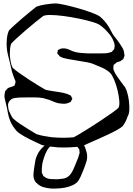

<svg xmlns="http://www.w3.org/2000/svg" viewBox="-20 -791 771 1115"><path d="M722 -117Q717 -101 710 -87Q703 -73 693 -59Q684 -50 661 -37Q638 -24 608 -10Q578 4 547.5 17.5Q517 31 494 41Q471 51 462 56Q447 60 418.5 62.5Q390 65 361.5 65.5Q333 66 318 65Q296 63 271 60Q246 57 223 51Q208 44 179 30.5Q150 17 121 1Q92 -15 77 -30Q54 -55 40 -87Q30 -110 25.5 -137.5Q21 -165 15 -187Q11 -203 7.5 -218.5Q4 -234 8 -250Q8 -255 10 -261Q11 -263 13 -265Q15 -267 16 -268Q18 -270 20.5 -273.5Q23 -277 25 -278Q30 -282 37.5 -284Q45 -286 51 -288Q53 -290 58.5 -291.5Q64 -293 65 -295Q66 -296 66 -300Q68 -304 69 -308Q70 -312 70 -316Q70 -320 68 -325Q66 -330 64 -334Q55 -356 49 -377Q45 -391 42.5 -405.5Q40 -420 36 -433Q32 -451 27 -469.5Q22 -488 20 -507Q17 -530 19.5 -561Q22 -592 32 -614Q42 -625 63.5 -644.5Q85 -664 110 -685.5Q135 -707 157.5 -725Q180 -743 191 -752Q214 -761 245.5 -765.5Q277 -770 299 -771Q308 -772 335 -767Q362 -762 397 -753Q432 -744 467 -733Q502 -722 529 -711Q556 -700 565 -691Q577 -680 588 -667.5Q599 -655 608 -641Q617 -627 624.5 -611.5Q632 -596 642 -582Q650 -572 658.5 -561.5Q667 -551 674 -540Q683 -527 691.5 -512.5Q700 -498 701 -482Q702 -478 702.5 -474.5Q703 -471 703 -468Q702 -464 700.5 -460Q699 -456 698 -453Q697 -452 697 -450.5Q697 -449 696 -448Q693 -445 689 -443Q686 -441 683.5 -439Q681 -437 678 -435Q673 -433 667.5 -432Q662 -431 657 -428Q655 -427 653 -425Q651 -423 649 -421Q648 -420 645 -418Q642 -416 640 -414Q639 -412 639 -408.5Q639 -405 639 -403L638 -392Q639 -385 643 -377.5Q647 -370 650 -363Q661 -345 673.5 -328.5Q686 -312 698 -295Q709 -284 717 -259.5Q725 -235 728.5 -206.5Q732 -178 731 -153.5Q730 -129 722 -117ZM610 -599Q600 -611 588.5 -622Q577 -633 563 -643Q554 -652 520 -662.5Q486 -673 440.5 -682.5Q395 -692 349.5 -698Q304 -704 270 -704Q236 -704 227 -695Q216 -687 190 -666Q164 -645 133.5 -619Q103 -593 78 -570Q53 -547 44 -536Q40 -522 38.5 -507Q37 -492 37 -477Q37 -466 38.5 -455Q40 -444 42 -433Q45 -416 53 -398Q64 -387 90.5 -368Q117 -349 148.5 -328.5Q180 -308 206.5 -292Q233 -276 244 -270Q259 -266 282 -262.5Q305 -259 327.5 -255.5Q350 -252 365 -247Q370 -246 374 -244Q378 -242 382 -240Q384 -239 386.5 -238.5Q389 -238 390 -236Q392 -235 393.5 -231.5Q395 -228 396 -226Q396 -225 398 -222.5Q400 -220 400 -219Q400 -215 396 -211Q395 -209 394 -205.5Q393 -202 391 -200Q390 -199 386.5 -197.5Q383 -196 381 -195Q366 -188 349.5 -188.5Q333 -189 317 -192Q298 -197 281 -205Q264 -213 245 -217Q230 -223 205 -224.5Q180 -226 155 -225.5Q130 -225 115 -225Q103 -225 90.5 -224.5Q78 -224 67 -222L54 -219Q32 -209 27 -187Q26 -185 26.5 -182Q27 -179 27 -177Q27 -157 36 -139Q40 -130 44.5 -121Q49 -112 55 -104Q70 -89 97 -71Q124 -53 150.5 -37Q177 -21 192 -12Q214 -5 236.5 -1Q259 3 281 6Q316 9 350 9Q378 9 408 6Q417 2 443 -13.5Q469 -29 503 -50.5Q537 -72 571.5 -95Q606 -118 632 -136.5Q658 -155 667 -164Q675 -175 673 -203.5Q671 -232 663 -265.5Q655 -299 643 -327.5Q631 -356 620 -367Q600 -386 574 -397.5Q548 -409 525 -418Q510 -425 488 -429Q466 -433 443.5 -436.5Q421 -440 406 -443Q391 -445 375.5 -448Q360 -451 346 -455Q342 -457 336.5 -459Q331 -461 327 -464Q325 -466 323.5 -468.5Q322 -471 320 -472Q319 -474 316.5 -476.5Q314 -479 313 -480Q312 -482 313 -485.5Q314 -489 315 -491Q315 -493 315 -496Q315 -499 316 -500Q317 -501 319.5 -502Q322 -503 323 -504Q331 -509 341 -510H355Q367 -509 378.5 -504Q390 -499 401 -494Q422 -486 444.5 -484Q467 -482 489 -481H564Q577 -481 590.5 -481.5Q604 -482 617 -486Q620 -487 623.5 -488Q627 -489 629 -490Q631 -492 633 -494.5Q635 -497 636 -498Q638 -500 640 -502Q642 -504 643 -506Q644 -508 644 -511Q644 -514 645 -516Q645 -519 645.5 -522Q646 -525 646 -527Q646 -530 645 -533Q644 -536 644 -538Q638 -560 624 -581Q619 -589 610 -599ZM448 235Q444 244 438.5 253Q433 262 426 269Q416 278 404 283.5Q392 289 380 293Q358 300 329 302.5Q300 305 277 304Q255 302 233 296Q211 290 195 274Q193 272 190 269.5Q187 267 185 264Q172 244 174.5 217Q177 190 181 168Q183 154 185.5 140.5Q188 127 194 114Q203 91 223 69.5Q243 48 265 38Q288 27 321.5 26.5Q355 26 377 26Q393 26 410.5 26Q428 26 443 32Q446 33 449 34Q452 35 454 37Q458 39 462 44Q466 49 468 53Q475 65 478 77Q481 86 483.5 95.5Q486 105 486 114Q487 128 483.5 141.5Q480 155 475 168Q469 184 462.5 201Q456 218 448 235ZM319 50Q309 51 299 51.5Q289 52 280 55Q265 62 254 81.5Q243 101 236 122.5Q229 144 226 159Q225 169 223.5 180Q222 191 223 202Q223 204 222.5 207Q222 210 223 213Q224 216 228 222Q229 224 230 227Q231 230 232 232Q234 233 237 234.5Q240 236 241 238Q257 248 276.5 249Q296 250 313 250Q329 249 346 246.5Q363 244 376 234Q383 229 388.5 222Q394 215 398 208Q407 192 413.5 175Q420 158 427 142Q431 134 434 125Q437 116 439 108Q440 105 441 102Q442 99 442 97Q443 94 442 91Q441 88 441 86Q441 84 441 80.5Q441 77 440 75Q439 73 438 72.5Q437 72 436 71Q434 68 431 64Q428 60 425 58Q422 56 417.5 55Q413 54 409 53Q401 51 392 50.5Q383 50 375 50Z"/></svg>

Font: Rubik Vinyl
Style: Regular
Weight: 400
Designer: Hubert and Fischer, NaN
Foundry: Hubert and Fischer, NaN
Version: Version 2.200